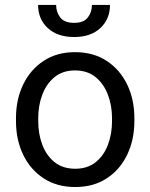

<svg xmlns="http://www.w3.org/2000/svg" viewBox="-20 -750 610 780"><path d="M44.9 -258.3V-269.5Q44.9 -346.2 74.2 -406.7Q103.5 -467.3 157.2 -502.7Q210.9 -538.1 284.7 -538.1Q359.4 -538.1 413.3 -502.7Q467.3 -467.3 496.6 -406.7Q525.9 -346.2 525.9 -269.5V-258.3Q525.9 -182.1 496.6 -121.3Q467.3 -60.5 413.6 -25.4Q359.9 9.8 285.6 9.8Q211.4 9.8 157.5 -25.4Q103.5 -60.5 74.2 -121.3Q44.9 -182.1 44.9 -258.3ZM135.3 -269.5V-258.3Q135.3 -206.1 151.9 -161.9Q168.5 -117.7 201.9 -91.1Q235.4 -64.5 285.6 -64.5Q335.4 -64.5 368.7 -91.1Q401.9 -117.7 418.5 -161.9Q435.1 -206.1 435.1 -258.3V-269.5Q435.1 -321.3 418.2 -365.5Q401.4 -409.7 368.2 -436.8Q335 -463.9 284.7 -463.9Q234.9 -463.9 201.7 -436.8Q168.5 -409.7 151.9 -365.5Q135.3 -321.3 135.3 -269.5ZM353.5 -730H426.8Q426.8 -672.4 387.7 -636Q348.6 -599.6 281.2 -599.6Q213.4 -599.6 174.1 -636Q134.8 -672.4 134.8 -730H208Q208 -701.2 224.6 -679.2Q241.2 -657.2 281.2 -657.2Q320.3 -657.2 336.9 -679.2Q353.5 -701.2 353.5 -730Z"/></svg>

Font: Vazirmatn FD
Style: Regular
Weight: 400
Designer: Saber Rastikerdar
Foundry: Saber Rastikerdar
Version: Version 33.001